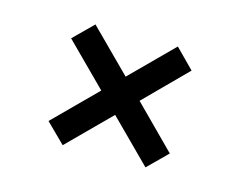

<svg xmlns="http://www.w3.org/2000/svg" viewBox="-55 -530 559 448"><g transform="rotate(15 225.0 -306.0)"><path d="M125.5 -160.5 79 -206.5 179.5 -307 80 -406.5 126.5 -452.5 226 -353 325.5 -452.5 371 -406.5 272 -307 372 -206.5 325.5 -160.5 225.5 -260.5Z"/></g></svg>

Font: Trispace Condensed Light
Style: Regular
Weight: 300
Width: 3
Designer: Tyler Finck
Foundry: Etcetera Type Company
Version: Version 1.210; ttfautohint (v1.8.3)